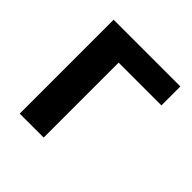

<svg xmlns="http://www.w3.org/2000/svg" viewBox="-140 -609 720 720"><g transform="rotate(45 220.0 -249.0)"><path d="M64.5 0V-498H418.5V-397.5H191.5V0Z"/></g></svg>

Font: Heraclito SemiBold
Style: Regular
Weight: 600
Designer: Kostas Bartsokas (font) & Cristiano Sobral (main changes)
Foundry: Kostas Bartsokas (font) & Cristiano Sobral (main changes)
Version: Version 1.00;July 8, 2020;FontCreator 13.0.0.2655 64-bit